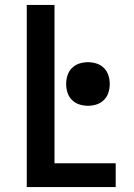

<svg xmlns="http://www.w3.org/2000/svg" viewBox="-20 -755 540 775"><path d="M88 0V-735H200V-96H447V0ZM335 -328Q317 -328 300 -333.5Q283 -339 270.5 -351.5Q258 -364 252.5 -381Q247 -398 247 -416Q247 -434 252.5 -451Q258 -468 270.5 -480.5Q283 -493 300 -498.5Q317 -504 335 -504Q353 -504 370 -498.5Q387 -493 399.5 -480.5Q412 -468 417.5 -451Q423 -434 423 -416Q423 -398 417.5 -381Q412 -364 399.5 -351.5Q387 -339 370 -333.5Q353 -328 335 -328Z"/></svg>

Font: Iosevka Custom
Style: Bold
Weight: 700
Monospace: yes
Designer: Belleve Invis
Foundry: Belleve Invis
Version: Version 30.3.3; ttfautohint (v1.8.3)